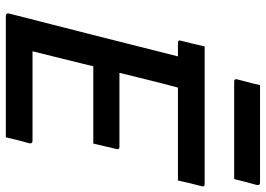

<svg xmlns="http://www.w3.org/2000/svg" viewBox="-150 -786 935 676"><g transform="rotate(90 318.0 -447.5)"><path d="M35 0Q25 0 27 -11Q103 -307 178 -606H131Q119 -606 123 -617Q129 -640 133.5 -659Q138 -678 143 -700H627Q639 -700 635 -689Q629 -667 624.5 -648Q620 -629 615 -606H288Q284 -590 279.5 -574Q275 -558 271 -542Q262 -507 253.5 -471.5Q245 -436 236 -400H497Q502 -400 504 -396.5Q506 -393 504 -389Q501 -377 495.5 -352.5Q490 -328 485 -308H213Q200 -254 186.5 -200.5Q173 -147 160 -94H475Q486 -94 484 -83Q480 -69 474 -46Q468 -23 463 0ZM279 -895H622Q633 -895 631 -884Q625 -864 620 -844.5Q615 -825 610 -804H267Q256 -804 259 -815Q264 -836 269.5 -855.5Q275 -875 279 -895Z"/></g></svg>

Font: Recursive Mn Lnr St Med
Style: Italic
Weight: 500
Italic angle: -15°
Monospace: yes
Version: Version 1.079;hotconv 1.0.112;makeotfexe 2.5.65598; ttfautoh